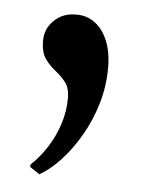

<svg xmlns="http://www.w3.org/2000/svg" viewBox="-36 -150 288 393"><g transform="rotate(5 108.5 46.0)"><path d="M58.5 211.5 39 198.5V193.5Q57.5 176 72 153.5Q86.5 131 95 104.8Q103.5 78.5 103.5 51Q103.5 31 94.5 19.2Q85.5 7.5 73.2 -2Q61 -11.5 51.8 -24.5Q42.5 -37.5 42.5 -61.5Q42.5 -86.5 60.5 -103.5Q78.5 -120.5 103.5 -120.5H108Q127.5 -120.5 144 -108.5Q160.5 -96.5 170.2 -73.5Q180 -50.5 180 -17Q180 20 169.5 55.8Q159 91.5 141.2 122.2Q123.5 153 102 176.2Q80.5 199.5 59 211.5Z"/></g></svg>

Font: Merriweather 120pt SemiBold
Style: Regular
Weight: 600
Version: Version 2.100